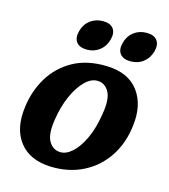

<svg xmlns="http://www.w3.org/2000/svg" viewBox="-100 -723 717 814"><g transform="rotate(15 258.0 -316.0)"><path d="M316 -463Q412.5 -460.5 457.2 -400.5Q502 -340.5 489.5 -246Q480 -167.5 440.8 -109Q401.5 -50.5 339.2 -19Q277 12.5 198 10.5Q104.5 7.5 59 -51Q13.5 -109.5 27 -206.5Q36 -278 71.5 -337Q107 -396 168.2 -430.5Q229.5 -465 316 -463ZM219 -59.5Q246 -58.5 272.8 -82.8Q299.5 -107 320.8 -152.8Q342 -198.5 351.5 -260Q363.5 -328 346.5 -359.5Q329.5 -391 297.5 -392.5Q268 -394 240.2 -366.2Q212.5 -338.5 192 -291.8Q171.5 -245 163 -189Q152 -122.5 169.2 -91.8Q186.5 -61 219 -59.5ZM216.5 -508.5Q184.5 -508.5 170.5 -526.5Q156.5 -544.5 165 -576Q173 -607 196.8 -625Q220.5 -643 252.5 -643Q284.5 -643 298.2 -625Q312 -607 303.5 -576Q295.5 -545 272 -526.8Q248.5 -508.5 216.5 -508.5ZM408 -508.5Q376 -508.5 362 -526.5Q348 -544.5 356.5 -576Q364.5 -607 388.2 -625Q412 -643 444 -643Q476.5 -643 490.2 -625Q504 -607 496 -576Q487.5 -545 464.2 -526.8Q441 -508.5 408 -508.5Z"/></g></svg>

Font: Fraunces 72pt SuperSoft SemiBold
Style: Italic
Weight: 600
Italic angle: -16°
Version: Version 1.000;[b76b70a41]